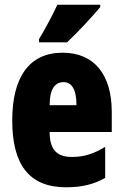

<svg xmlns="http://www.w3.org/2000/svg" viewBox="-20 -786 522 816"><path d="M406 -756V-766H224C203 -722 178 -673 146 -620V-606H265C315 -653 378 -722 406 -756ZM246 -562C105 -562 32 -459 32 -274C32 -90 101 10 261 10C325 10 379 -2 427 -30V-162C376 -131 336 -119 285 -119C221 -119 191 -151 191 -225H455V-310C455 -472 378 -562 246 -562ZM250 -437C283 -437 305 -409 305 -339H191C191 -411 216 -437 250 -437Z"/></svg>

Font: Noto Sans Arabic UI XCn Bk
Style: Regular
Weight: 900
Width: 2
Designer: Monotype Design Team, Nadine Chahine and Nizar Qandah
Foundry: Monotype Imaging Inc.
Version: Version 2.010